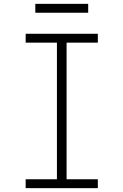

<svg xmlns="http://www.w3.org/2000/svg" viewBox="-20 -975 640 995"><path d="M275 0V-800H325V0ZM113 0V-46H487V0ZM113 -754V-800H487V-754ZM163 -909V-955H437V-909Z"/></svg>

Font: Victor Mono Thin
Style: Regular
Weight: 100
Monospace: yes
Designer: Rune Bjørnerås
Version: Version 1.561;gftools[0.9.30]